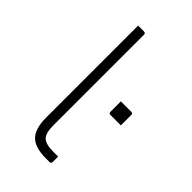

<svg xmlns="http://www.w3.org/2000/svg" viewBox="-228 -828 905 905"><g transform="rotate(45 225.0 -375.0)"><path d="M300 -11Q300 0 289 0H264Q192 0 161 -32Q130 -64 130 -137V-750H169Q180 -750 180 -739V-134Q180 -84 198 -66Q216 -47 264 -47H300ZM405 -360H336Q325 -360 325 -371V-440H394Q405 -440 405 -429Z"/></g></svg>

Font: Recursive Sn Lnr St Lt
Style: Regular
Weight: 300
Version: Version 1.079;hotconv 1.0.112;makeotfexe 2.5.65598; ttfautoh